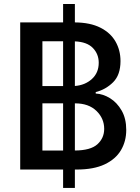

<svg xmlns="http://www.w3.org/2000/svg" viewBox="-20 -838 694 949"><path d="M350.1 90.9H291.9V0H79.9V-727.3H291.9V-818.2H350.1V-727.3Q426.1 -726.6 476.2 -701.2Q526.3 -675.8 551 -632.6Q575.6 -589.5 575.6 -536.2Q575.6 -468 539.4 -431.8Q503.2 -395.6 453.1 -382.8V-375.7Q489.3 -373.9 524 -352.5Q558.6 -331 581.3 -291.5Q604 -252.1 604 -195.7Q604 -139.9 577.9 -95.7Q551.8 -51.5 497.5 -25.7Q443.2 0 358.7 0H350.1ZM350.1 -94.1Q427.9 -94.5 461.5 -125Q495 -155.5 495 -201Q495 -252.8 456.5 -290Q418 -327.1 351.9 -327.1H350.1ZM291.9 -94.1V-327.1H189.6V-94.1ZM291.9 -412.6V-633.9H189.6V-412.6ZM350.1 -413Q400.6 -416.9 434.3 -447.6Q468 -478.3 468 -527.7Q468 -571 438.9 -601Q409.8 -631 350.1 -633.5Z"/></svg>

Font: Linik Sans Medium
Style: Regular
Weight: 500
Designer: Rasmus Andersson (font), Cristiano Sobral (main changes)
Foundry: rsms
Version: Version 3.018;June 1, 2022;FontCreator 14.0.0.2814 64-bit; t